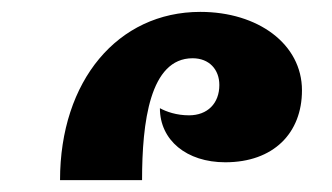

<svg xmlns="http://www.w3.org/2000/svg" viewBox="-20 -850 558 323"><path d="M81 -547H219C219 -644 232 -752 304 -752C332 -752 349 -733 349 -707C349 -676 329 -656 298 -656C277 -656 260 -662 249 -668C249 -614 294 -577 359 -577C440 -577 488 -626 488 -698C488 -776 414 -830 317 -830C178 -830 81 -714 81 -547Z"/></svg>

Font: Noto Serif Armenian Extra
Style: Regular
Weight: 800
Designer: Monotype Design Team
Foundry: Monotype Imaging Inc.
Version: Version 1.901